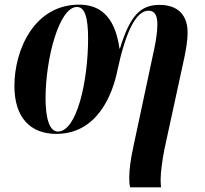

<svg xmlns="http://www.w3.org/2000/svg" viewBox="-20 -566 883 826"><path d="M540 240H673C672 232 671 222 671 207C671 177 678 122 688 73L773 -318C779 -349 787 -387 787 -427C787 -494 752 -545 666 -545C584 -545 539 -498 496 -357H494C473 -509 398 -546 320 -546C129 -546 42 -354 42 -196C42 -60 111 10 222 10C400 10 465 -161 486 -267C519 -421 563 -520 619 -520C648 -520 657 -496 657 -460C657 -431 651 -390 644 -358L554 64C542 119 536 163 536 201C536 216 537 229 540 240ZM229 0C194 0 176 -54 176 -143C176 -313 234 -536 311 -536C345 -536 359 -490 359 -401C359 -218 311 0 229 0Z"/></svg>

Font: Noto Serif Display Condensed
Style: Bold Italic
Weight: 700
Width: 3
Italic angle: -12°
Designer: Monotype Design Team
Foundry: Monotype Imaging Inc.
Version: Version 2.009